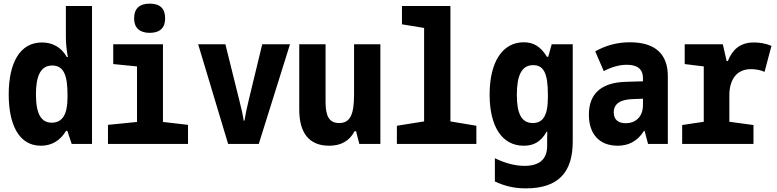

<svg xmlns="http://www.w3.org/2000/svg" viewBox="-20 -793 4280 1058"><path d="M205 10C264 10 311 -17 344 -72H351L375 0H487V-760H343V-589C343 -554 347 -515 354 -479H348C317 -534 268 -559 211 -559C87 -559 28 -442 28 -273C28 -112 81 10 205 10ZM265 -117C207 -117 178 -165 178 -273C178 -375 204 -432 268 -432C333 -432 352 -374 352 -272V-256C352 -164 325 -117 265 -117Z M805 -612C863 -612 890 -641 890 -692C890 -745 863 -773 805 -773C748 -773 719 -745 719 -692C719 -639 750 -612 805 -612ZM575 0H1016V-105L878 -121V-549H604V-440L735 -427V-121L575 -105Z M1237 0H1406L1578 -549H1425L1350 -239C1340 -196 1333 -166 1327 -128H1323C1317 -166 1310 -196 1299 -239L1222 -549H1072Z M1794 10C1860 10 1906 -17 1934 -70H1942L1960 0H2076V-549H1931V-274C1931 -168 1913 -115 1849 -115C1794 -115 1774 -153 1774 -231V-549H1629V-189C1629 -56 1687 10 1794 10Z M2167 0H2605V-100L2462 -124V-760H2195V-659L2317 -639V-124L2167 -100Z M2878 245C3058 245 3136 155 3136 -13V-549H3020L3001 -480H2994C2959 -537 2920 -560 2866 -560C2749 -560 2678 -452 2678 -272C2678 -96 2746 10 2866 10C2918 10 2959 -9 2992 -67H2996C2995 -46 2995 -27 2995 -5V11C2995 85 2952 121 2870 121C2824 121 2769 109 2707 79V207C2763 233 2815 245 2878 245ZM2916 -115C2852 -115 2828 -170 2828 -270C2828 -377 2854 -434 2918 -434C2977 -434 2999 -387 2999 -273V-256C2999 -155 2971 -115 2916 -115Z M3384 10C3440 10 3491 -12 3529 -72H3532L3551 0H3660V-373C3660 -497 3589 -560 3451 -560C3379 -560 3317 -542 3260 -510L3307 -401C3348 -423 3391 -436 3434 -436C3489 -436 3523 -415 3523 -362V-345L3426 -342C3303 -338 3225 -285 3225 -161C3225 -55 3282 10 3384 10ZM3428 -114C3390 -114 3362 -131 3362 -174C3362 -222 3400 -245 3467 -247L3523 -249V-214C3523 -146 3479 -114 3428 -114Z M3739 0H4132V-104L3999 -122V-267C3999 -358 4042 -412 4118 -412C4143 -412 4172 -407 4193 -397L4231 -540C4194 -556 4160 -559 4133 -559C4056 -559 4014 -516 3991 -457H3984L3963 -549H3753V-440L3858 -427V-122L3739 -104Z"/></svg>

Font: Noto Sans Mono Condensed ExtraBold
Style: Regular
Weight: 800
Width: 3
Designer: Monotype Design Team
Foundry: Monotype Imaging Inc.
Version: Version 2.014